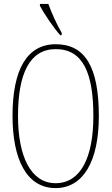

<svg xmlns="http://www.w3.org/2000/svg" viewBox="-20 -951 570 981"><path d="M288 -771H295V-784C272 -822 243 -886 227 -931H184V-921C202 -886 255 -807 288 -771ZM264 10C404 10 485 -125 485 -358C485 -610 414 -725 265 -725C118 -725 44 -596 44 -359C44 -137 116 10 264 10ZM264 -15C137 -15 72 -153 72 -358C72 -574 131 -700 265 -700C406 -700 457 -574 457 -358C457 -146 392 -15 264 -15Z"/></svg>

Font: Noto Serif Bengali ExtraCondensed Thin
Style: Regular
Weight: 100
Width: 2
Designer: Juan Bruce, Universal Thirst, Indian Type Foundry and the Monotype Design Team.
Foundry: Monotype Imaging Inc.
Version: Version 2.003